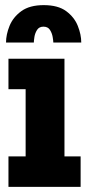

<svg xmlns="http://www.w3.org/2000/svg" viewBox="-20 -729 340 749"><path d="M13 0V-119H80V-381H13V-500H231.5V-119H294.5V0ZM150.5 -709Q206.5 -709 238.2 -685.5Q270 -662 283.5 -628Q297 -594 297 -563H188Q188 -569.5 185.5 -584.5Q183 -599.5 175 -612.2Q167 -625 149.5 -625Q132.5 -625 124.5 -612.2Q116.5 -599.5 114.2 -584.5Q112 -569.5 112 -563H3.5Q3.5 -594 17.2 -628Q31 -662 63.2 -685.5Q95.5 -709 150.5 -709Z"/></svg>

Font: Trispace Condensed
Style: Bold
Weight: 700
Width: 3
Designer: Tyler Finck
Foundry: Etcetera Type Company
Version: Version 1.210; ttfautohint (v1.8.3)